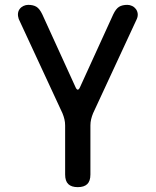

<svg xmlns="http://www.w3.org/2000/svg" viewBox="-20 -760 640 790"><path d="M300 10Q274 10 261 -2.5Q248 -15 248 -42V-244Q248 -257 245 -269.5Q242 -282 237 -294L57 -682Q53 -694 54 -704.5Q55 -715 61 -723Q67 -731 76.5 -735.5Q86 -740 96 -740Q117 -740 130 -732Q143 -724 154 -701L290 -403Q295 -391 300 -391Q305 -391 310 -403L446 -701Q457 -724 470 -732Q483 -740 504 -740Q514 -740 523.5 -735.5Q533 -731 539 -723Q545 -715 546.5 -704.5Q548 -694 543 -682L363 -294Q358 -282 355 -269.5Q352 -257 352 -244V-42Q352 -15 339 -2.5Q326 10 300 10Z"/></svg>

Font: Maple Mono Medium
Style: Regular
Weight: 500
Monospace: yes
Designer: subframe7536
Version: Version 7.000